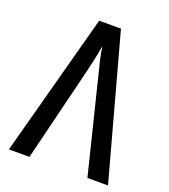

<svg xmlns="http://www.w3.org/2000/svg" viewBox="-132 -809 794 903"><g transform="rotate(20 265.0 -357.0)"><path d="M17 0H120L237 -477C248 -524 258 -567 264 -607C269 -568 280 -524 292 -477L410 0H513L318 -714H209Z"/></g></svg>

Font: Noto Sans Mono Condensed Medium
Style: Regular
Weight: 500
Width: 3
Designer: Monotype Design Team
Foundry: Monotype Imaging Inc.
Version: Version 2.014